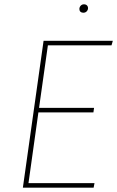

<svg xmlns="http://www.w3.org/2000/svg" viewBox="-20 -870 543 890"><path d="M497 -660H202L161 -370H416L413 -349H158L112 -21H418L414 0H86L182 -681H503ZM348 -828Q348 -837 354 -843.5Q360 -850 369 -850Q378 -850 383 -845Q388 -840 388 -832Q388 -824 382 -817.5Q376 -811 366 -811Q358 -811 353 -815.5Q348 -820 348 -828Z"/></svg>

Font: FiraGO Thin
Style: Italic
Weight: 100
Italic angle: -8°
Designer: bBox Type GmbH
Foundry: bBox Type GmbH
Version: Version 1.001